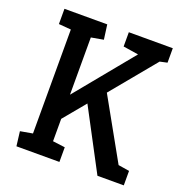

<svg xmlns="http://www.w3.org/2000/svg" viewBox="-125 -801 866 911"><g transform="rotate(20 307.5 -345.5)"><path d="M56 0 47 -73 109 -84V-609L47 -614V-691H263L273 -617L211 -606V-317L449 -607L372 -619V-691H594V-618L557 -610L372 -386L542 -82L598 -73V0H465L303 -306L211 -195V-82L273 -74V0Z"/></g></svg>

Font: Kreon Light
Style: Regular
Weight: 400
Version: Version 2.002